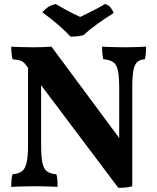

<svg xmlns="http://www.w3.org/2000/svg" viewBox="-20 -906 766 934"><path d="M555.4 7.6 107.2 -588.3Q96.3 -604.2 83.1 -609.7Q69.8 -615.2 41.2 -617.7Q37.6 -631.9 36.1 -647.8Q34.6 -663.7 34.6 -679Q46.2 -678 65.4 -677.5Q84.7 -677 105 -676.5Q125.3 -676 139.4 -676Q161.5 -676 187.7 -676.7Q213.8 -677.5 230.4 -679L573.5 -216.3ZM34.6 3Q34.6 -15.7 35.8 -30.7Q37.1 -45.6 41.2 -58.3Q70.2 -60.4 86.5 -72.6Q102.9 -84.8 109.6 -115.7Q116.4 -146.7 116.4 -203.2V-612.6L180 -608.4V-203.2Q180 -146.7 186 -115.7Q192 -84.8 208.3 -72.6Q224.6 -60.4 254.2 -58.3Q258.2 -45.6 259.2 -29.9Q260.2 -14.1 260.2 3Q245.7 2 225.9 1.5Q206 1 185.9 0.5Q165.8 0 149.7 0Q134.2 0 111.5 0.5Q88.9 1 68 1.5Q47.1 2 34.6 3ZM555.4 7.6 559.9 -138.9V-475.2Q559.9 -531.2 553.9 -561.2Q547.9 -591.2 531.1 -603.4Q514.2 -615.6 482.5 -617.7Q479 -634.7 477.7 -650.3Q476.5 -665.8 476.5 -679Q491 -678 511.4 -677.5Q531.8 -677 553 -676.5Q574.2 -676 589.8 -676Q613.4 -676 642.5 -677Q671.6 -678 690.6 -679Q690.6 -663.8 689.6 -648.6Q688.6 -633.4 684.5 -617.7Q660.4 -616.2 647.2 -603.9Q633.9 -591.7 628.7 -562Q623.4 -532.3 623.4 -475.2V0Q609.2 4.6 592.2 6.1Q575.2 7.6 555.4 7.6ZM323.2 -727.9Q297.1 -755.9 262.6 -785.8Q228 -815.7 185.9 -846.1Q197.2 -860.4 212.7 -870.8Q228.2 -881.3 251.3 -886.4Q277.2 -870.9 309.1 -853.8Q341.1 -836.6 370.1 -823.6Q385.7 -831.1 408 -842Q430.4 -852.9 452.7 -864.8Q475.1 -876.7 490.1 -886.2Q507.5 -882.7 518.3 -868.9Q529.1 -855 532.7 -842.3Q496.1 -819.8 456.5 -791.6Q417 -763.4 387 -735.5Q372.2 -730.9 355.9 -729.4Q339.6 -727.9 323.2 -727.9Z"/></svg>

Font: Vollkorn
Style: Regular
Weight: 400
Designer: Friedrich Althausen
Foundry: Friedrich Althausen
Version: Version 5.001